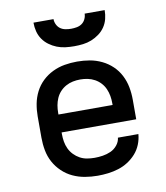

<svg xmlns="http://www.w3.org/2000/svg" viewBox="-84 -810 767 887"><g transform="rotate(-10 300.0 -366.0)"><path d="M303 8Q273 8 243.5 3Q214 -2 187 -14.5Q160 -27 138 -48Q116 -69 102 -95Q88 -121 82.5 -150.5Q77 -180 77 -210V-310Q77 -340 82.5 -369Q88 -398 101.5 -424.5Q115 -451 136.5 -471.5Q158 -492 185 -505Q212 -518 241 -523Q270 -528 300 -528Q330 -528 359 -523Q388 -518 415 -505Q442 -492 463.5 -471.5Q485 -451 498.5 -424.5Q512 -398 517.5 -369Q523 -340 523 -310V-218H173V-210Q173 -192 176 -174.5Q179 -157 186.5 -141Q194 -125 206.5 -112Q219 -99 234.5 -90.5Q250 -82 267.5 -79Q285 -76 303 -76Q322 -76 341.5 -79Q361 -82 379 -90Q397 -98 410 -114Q423 -130 425 -149H521Q519 -124 509.5 -100.5Q500 -77 483.5 -58.5Q467 -40 446 -26.5Q425 -13 401 -5.5Q377 2 352 5Q327 8 303 8ZM427 -302V-310Q427 -328 424 -345Q421 -362 414 -378Q407 -394 395 -407Q383 -420 367.5 -428.5Q352 -437 335 -440.5Q318 -444 300 -444Q282 -444 265 -440.5Q248 -437 232.5 -428.5Q217 -420 205 -407Q193 -394 186 -378Q179 -362 176 -345Q173 -328 173 -310V-302ZM300 -600Q279 -600 258.5 -602.5Q238 -605 219 -612.5Q200 -620 183 -632.5Q166 -645 154.5 -662Q143 -679 138 -699Q133 -719 133 -740H227Q227 -727 233 -714.5Q239 -702 249.5 -694.5Q260 -687 273.5 -684.5Q287 -682 300 -682Q313 -682 326.5 -684.5Q340 -687 350.5 -694.5Q361 -702 367 -714.5Q373 -727 373 -740H467Q467 -719 462 -699Q457 -679 445.5 -662Q434 -645 417 -632.5Q400 -620 381 -612.5Q362 -605 341.5 -602.5Q321 -600 300 -600Z"/></g></svg>

Font: Iosevka Custom Medium Extended
Style: Regular
Weight: 500
Width: 7
Monospace: yes
Designer: Belleve Invis
Foundry: Belleve Invis
Version: Version 11.2.4; ttfautohint (v1.8.4)